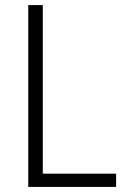

<svg xmlns="http://www.w3.org/2000/svg" viewBox="-20 -734 497 754"><path d="M91 0H436V-52H148V-714H91Z"/></svg>

Font: Noto Sans Malayalam SemiCondensed Light
Style: Regular
Weight: 300
Width: 4
Designer: Jelle Bosma - Monotype Design Team
Foundry: Monotype Imaging Inc.
Version: Version 2.104